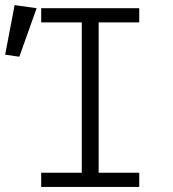

<svg xmlns="http://www.w3.org/2000/svg" viewBox="-48 -737 683 757"><path d="M114.4 -704.6H501V-648.7H341V-55.9H501V0H114.4V-55.9H274.4V-648.7H114.4ZM-27.7 -521.5 9.7 -716.9 96.4 -704.6 28.2 -513.3Z"/></svg>

Font: Fira Code Fixed Light
Style: Regular
Weight: 300
Monospace: yes
Designer: Carrois Corporate, Edenspiekermann AG, Nikita Prokopov
Foundry: Carrois Corporate, Edenspiekermann AG, Nikita Prokopov
Version: Version 5.002